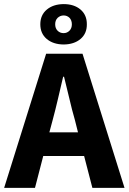

<svg xmlns="http://www.w3.org/2000/svg" viewBox="-26 -913 625 933"><path d="M382.8 -154.8H184.1L144 0H-5.9L198.2 -651.9H375L579.1 0H422.9ZM353 -270 337.9 -330.1Q323.7 -378.9 311 -434.1Q297.9 -489.3 285.2 -540H280.8Q268.6 -488.3 255.9 -433.6Q243.2 -378.9 230 -330.1L213.9 -270ZM283.2 -752Q299.8 -752 311.5 -763.7Q323.2 -775.4 323.2 -794.9Q323.2 -814.5 311.5 -826.7Q299.8 -837.9 283.2 -837.9Q266.6 -837.9 253.9 -826.2Q242.2 -814.5 242.2 -794.9Q242.2 -775.4 253.9 -763.7Q265.6 -752 283.2 -752ZM283.2 -696.8Q232.4 -697.3 201.2 -723.6Q169.9 -750 169.9 -794.9Q169.9 -839.8 201.2 -866.2Q232.4 -892.6 283.2 -893.1Q334 -893.1 365.2 -866.7Q396.5 -839.8 396 -794.9Q396.5 -750 365.2 -723.6Q334 -697.3 283.2 -696.8Z"/></svg>

Font: SourceSansPro-Bold
Style: Bold
Weight: 700
Designer: Paul D. Hunt
Foundry: Adobe Systems Incorporated
Version: Version 1.050;PS Version 1.000;hotconv 1.0.70;makeotf.lib2.5